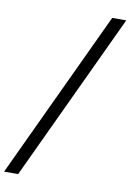

<svg xmlns="http://www.w3.org/2000/svg" viewBox="-120 -885 740 1090"><g transform="rotate(10 250.0 -340.0)"><path d="M-17 143 436 -823H517L64 143Z"/></g></svg>

Font: Iosevka Curly Slab Oblique
Style: Regular
Weight: 400
Italic angle: -9°
Monospace: yes
Designer: Belleve Invis
Foundry: Belleve Invis
Version: Version 11.1.0; ttfautohint (v1.8.3)